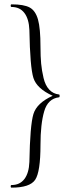

<svg xmlns="http://www.w3.org/2000/svg" viewBox="-20 -745 323 882"><path d="M251 -298Q200 -292 183 -233.5Q166 -175 166 -80Q166 45 141.5 81Q117 117 33 117Q29 117 29 111Q29 105 33 105Q71 105 92 77.5Q113 50 115 -1Q118 -170 133.5 -221Q149 -272 222 -305Q149 -338 133.5 -387Q118 -436 115 -607Q113 -658 92 -685.5Q71 -713 33 -713Q29 -713 29 -719Q29 -725 33 -725Q90 -725 116.5 -710.5Q143 -696 154.5 -655.5Q166 -615 166 -529Q166 -485 169 -453Q172 -421 180 -387Q188 -353 206 -333.5Q224 -314 251 -311Q254 -311 254 -304.5Q254 -298 251 -298Z"/></svg>

Font: t
Style: Regular
Weight: 300
Designer: Christian Thalmann (Catharsis Fonts)
Version: Version 1.000;PS 002.000;hotconv 1.0.88;makeotf.lib2.5.64775